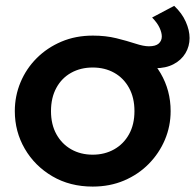

<svg xmlns="http://www.w3.org/2000/svg" viewBox="-20 -640 686 674"><path d="M305.5 15Q225.5 15 163.8 -21.2Q102 -57.5 67 -117.8Q32 -178 32 -250Q32 -303 52 -351Q72 -399 108.8 -435.8Q145.5 -472.5 195.5 -493.8Q245.5 -515 305.5 -515Q385 -515 446.8 -479Q508.5 -443 543.8 -382.8Q579 -322.5 579 -250Q579 -197 558.8 -149.2Q538.5 -101.5 502 -64.5Q465.5 -27.5 415.5 -6.2Q365.5 15 305.5 15ZM305.5 -97Q347.5 -97 380.8 -115.8Q414 -134.5 433 -168.8Q452 -203 452 -250Q452 -297 433 -331.5Q414 -366 381 -384.5Q348 -403 305.5 -403Q263 -403 229.8 -384.5Q196.5 -366 177.8 -331.5Q159 -297 159 -250Q159 -203 178 -168.8Q197 -134.5 230 -115.8Q263 -97 305.5 -97ZM524.5 -400.5Q502 -400.5 476.8 -407.2Q451.5 -414 423.8 -423Q396 -432 367 -438.8Q338 -445.5 307 -445.5L306.5 -515Q351 -515 388.5 -505.8Q426 -496.5 455 -487Q484 -477.5 502.5 -477.5Q526.5 -477.5 537.2 -487.2Q548 -497 548 -512Q548 -525.5 540 -542.8Q532 -560 514 -578.5L591.5 -619.5Q619 -593.5 632.2 -563.5Q645.5 -533.5 645.5 -506.5Q645.5 -477.5 631 -453.2Q616.5 -429 589.5 -414.8Q562.5 -400.5 524.5 -400.5Z"/></svg>

Font: Geologica EX Med
Style: Regular
Weight: 500
Designer: Sindre Bremnes, Frode Helland
Foundry: Monokrom Skriftforlag AS
Version: Version 1.010;gftools[0.9.28]